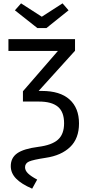

<svg xmlns="http://www.w3.org/2000/svg" viewBox="-20 -924 542 1157"><path d="M259.8 -754.9H205.1L69.8 -861.8L106.9 -903.8L231.9 -823.2L356.9 -903.8L393.1 -861.8ZM231.9 -376Q341.8 -376 398.9 -324.7Q456.1 -273.4 456.1 -180.2Q456.1 -89.4 402.6 -38.1Q349.1 13.2 255.9 26.9Q179.2 38.6 155 49.3Q130.9 60.1 130.9 84Q130.9 103.5 148.9 121.1Q167 138.7 204.1 158.2L173.8 212.9Q108.9 185.1 76.9 152.1Q44.9 119.1 44.9 77.1Q44.9 26.9 84 -0.5Q123 -27.8 210.9 -39.1Q292 -49.3 329.1 -82.3Q366.2 -115.2 366.2 -181.2Q366.2 -250 328.6 -281Q291 -312 214.8 -312H118.2V-374L329.1 -617.2H30.8V-688H432.1V-618.2L212.9 -376Z"/></svg>

Font: Fira Sans Book
Style: Regular
Weight: 350
Designer: Carrois Corporate & Edenspiekermann AG
Foundry: Carrois Corporate GbR & Edenspiekermann AG
Version: Version 4.203;PS 004.203;hotconv 1.0.88;makeotf.lib2.5.64775